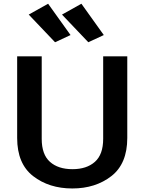

<svg xmlns="http://www.w3.org/2000/svg" viewBox="-20 -1020 793 1054"><path d="M74.2 -262.7Q74.2 -121.1 161.9 -53.2Q249.5 14.6 377 14.6Q503.9 14.6 591.3 -53.2Q678.7 -121.1 678.7 -262.7V-710.9H546.4V-257.8Q546.4 -171.9 501 -131.6Q455.6 -91.3 377.9 -91.3Q299.3 -91.3 254.2 -131.6Q209 -171.9 209 -257.8V-710.9H74.2ZM282.2 -788.1 367.2 -827.6 244.1 -999.5 137.7 -939.9ZM464.8 -788.1 549.8 -827.6 426.8 -999.5 320.3 -939.9Z"/></svg>

Font: Roboto Flex
Style: wght 600 wdth 140 opsz 13.0 GRAD 0.00 slnt 0.00 XTRA 468 XOPQ 96 YOPQ 79 YTLC 514 YTUC 712 YTAS 750 YTDE -203.00 YTFI 738
Weight: 600
Width: 8
Designer: Berlow after Robertson
Foundry: Google
Version: Version 3.100